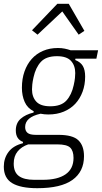

<svg xmlns="http://www.w3.org/2000/svg" viewBox="-36 -776 535 1008"><path d="M405 44Q405 125 344.5 168.5Q284 212 160 212Q72 212 28 185.5Q-16 159 -16 99Q-16 55 8.5 22Q33 -11 84 -24L85 -31Q47 -45 47 -91Q47 -130 72.5 -152.5Q98 -175 140 -185L141 -192Q108 -208 93.5 -241Q79 -274 79 -315Q79 -362 92.5 -400.5Q106 -439 130.5 -466.5Q155 -494 190 -509Q225 -524 268 -524Q288 -524 304.5 -520.5Q321 -517 335 -512H479L470 -468H360L359 -461Q387 -450 399 -429.5Q411 -409 411 -374Q411 -331 397.5 -294.5Q384 -258 359.5 -231.5Q335 -205 299 -190Q263 -175 218 -175Q207 -175 197 -176Q187 -177 177 -179Q96 -161 96 -109Q96 -89 108.5 -78.5Q121 -68 152 -68H271Q346 -68 375.5 -39.5Q405 -11 405 44ZM228 -218Q285 -218 312.5 -248Q340 -278 351 -329Q356 -351 357.5 -366.5Q359 -382 359 -392Q359 -432 336.5 -456.5Q314 -481 263 -481Q206 -481 178.5 -451Q151 -421 140 -370Q135 -348 133.5 -332.5Q132 -317 132 -307Q132 -267 154.5 -242.5Q177 -218 228 -218ZM350 53Q350 16 332.5 -1Q315 -18 265 -18H112Q77 -6 56.5 19Q36 44 36 83Q36 128 63 148Q90 168 143 168H189Q267 168 308.5 139Q350 110 350 53ZM325 -756 407 -614 377 -594 291 -716 161 -594 132 -617 265 -756Z"/></svg>

Font: IBM Plex Sans Condensed Light
Style: Italic
Weight: 300
Width: 3
Italic angle: -11°
Designer: Mike Abbink, Paul van der Laan, Pieter van Rosmalen
Foundry: Bold Monday
Version: Version 1.3